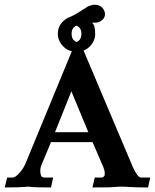

<svg xmlns="http://www.w3.org/2000/svg" viewBox="-55 -803 664 823"><path d="M323.7 -236.3 251 -411.6 180.7 -236.3ZM272.9 -623.5Q278.3 -623.5 286.1 -632.3Q293.9 -641.1 293.9 -658.2Q293.9 -675.3 286.1 -683.8Q278.3 -692.4 272.9 -692.4Q267.6 -692.4 259.8 -683.8Q252 -675.3 252 -658.2Q252 -641.1 259.8 -632.3Q267.6 -623.5 272.9 -623.5ZM303.2 -586.4 514.2 -87.4Q535.2 -42 548.8 -42H588.9L579.6 0.5Q531.2 0.5 498 -1.5Q485.8 -2.9 464.8 -2.9Q451.2 -2.9 440.2 -1.7Q429.2 -0.5 411.4 0Q393.6 0.5 341.3 0.5L351.1 -42H380.9Q388.2 -42 393.6 -51.3Q394 -53.2 394 -60.5Q394 -71.8 387.7 -87.4L341.8 -193.8H163.6L121.1 -91.8Q117.7 -82 117.7 -71.3Q117.7 -69.3 118.4 -61.3Q119.1 -53.2 122.6 -47.6Q126 -42 135.7 -42H172.9L163.6 0.5Q89.8 0.5 76.2 -2Q69.8 -2.9 64.5 -2.9Q60.1 -2.9 55.7 -2Q30.8 0.5 -34.7 0.5L-24.4 -42H0Q10.3 -42 28.6 -62Q46.9 -82 57.6 -109.9L252.9 -583.5Q230 -588.4 214.8 -605.5Q192.9 -628.9 192.9 -658.2Q192.9 -702.1 235.8 -726.6L252 -733.4Q266.6 -739.3 322.8 -775.9Q339.8 -782.7 349.6 -782.7Q381.3 -782.7 392.6 -755.4Q395 -749 395 -742.7Q395 -721.2 371.1 -709.5Q362.3 -705.6 349.6 -705.6L338.9 -706.1Q353 -695.8 353 -658.2Q353 -628.9 331.5 -605.5Q319.3 -592.3 303.2 -586.4Z"/></svg>

Font: Quaaykop
Style: Bold
Weight: 700
Designer: Tup Wanders
Foundry: Free font, DO NOT SELL
Version: Version 1.00;July 31, 2023;FontCreator 11.5.0.2430 64-bit